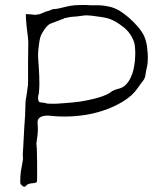

<svg xmlns="http://www.w3.org/2000/svg" viewBox="-20 -709 642 745"><path d="M75.2 15.6Q71.3 15.6 67.4 12.7Q61.5 6.8 59.6 4.9Q58.6 1 58.6 -2.9Q58.6 -22.5 60.5 -41Q63.5 -60.5 67.4 -80.1Q69.3 -87.9 69.3 -97.7Q69.3 -100.6 68.4 -104.5Q68.4 -106.4 68.4 -109.4Q68.4 -116.2 69.3 -123Q71.3 -168.9 74.2 -213.9Q78.1 -258.8 79.1 -314.5Q79.1 -319.3 80.1 -323.2L82 -333Q84 -343.8 85 -352.5Q85.9 -360.4 86.9 -368.2Q88.9 -377.9 88.9 -386.7V-403.3Q88.9 -438.5 88.9 -472.7Q89.8 -537.1 89.8 -544.9Q89.8 -556.6 84 -599.6Q80.1 -636.7 80.1 -653.3V-654.3Q89.8 -654.3 99.6 -653.3Q118.2 -650.4 123 -652.3Q125 -653.3 127.9 -653.3Q135.7 -653.3 143.6 -658.2Q151.4 -661.1 158.2 -664.1Q166 -666 171.9 -668H172.9L173.8 -668.9L180.7 -671.9H181.6L182.6 -672.9Q187.5 -672.9 200.2 -674.8Q212.9 -676.8 226.6 -680.7Q239.3 -683.6 252.9 -686.5Q269.5 -689.5 293.9 -689.5Q304.7 -689.5 314.5 -689.5Q325.2 -688.5 334 -688.5Q351.6 -688.5 367.2 -688.5Q382.8 -687.5 397.5 -684.6Q417 -681.6 439.5 -669.9Q460.9 -657.2 480.5 -640.1Q500 -623 516.6 -603.5Q535.2 -580.1 540 -567.4Q547.9 -548.8 550.8 -525.4Q553.7 -502.9 553.7 -483.4Q553.7 -473.6 552.7 -464.4Q551.8 -455.1 549.8 -447.3Q547.9 -439.5 546.4 -431.2Q544.9 -422.9 543.9 -415Q542 -407.2 540 -403.3Q533.2 -391.6 531.2 -390.6Q525.4 -383.8 520.5 -376Q515.6 -369.1 512.7 -365.2Q493.2 -336.9 456.1 -314.5Q421.9 -293.9 382.8 -280.8Q343.8 -267.6 305.2 -262.2Q266.6 -256.8 229.5 -256.8Q205.1 -256.8 185.5 -258.8Q167 -261.7 154.3 -259.8Q122.1 -255.9 126 -228.5Q127 -218.8 127 -209Q127 -194.3 125 -179.7Q123 -165 121.1 -151.4V-147.5L122.1 -146.5V-137.7V-136.7L123 -135.7Q123 -134.8 123 -132.8V-127Q124 -101.6 124 -78.1V-16.6Q124 -6.8 123 -3.9Q122.1 -1 115.2 1Q113.3 1 97.7 2.9Q95.7 2.9 86.9 6.8Q84 7.8 82 10.7Q81.1 12.7 78.1 14.6ZM543.9 -415ZM252.9 -686.5ZM200.2 -674.8ZM143.6 -658.2ZM86.9 -368.2ZM127.9 -335.9V-326.2Q127.9 -311.5 139.6 -311.5Q152.3 -310.5 158.2 -308.6Q166 -305.7 181.6 -306.6H198.2Q277.3 -311.5 305.7 -317.4Q391.6 -333 416 -356.4H417H418L425.8 -360.4H426.8L427.7 -361.3Q431.6 -362.3 438.5 -364.3Q455.1 -368.2 464.8 -377Q478.5 -389.6 486.3 -406.2Q494.1 -421.9 498 -439Q502 -456.1 503.4 -473.6Q504.9 -491.2 504.9 -505.9Q504.9 -513.7 503.9 -524.4Q502.9 -535.2 501 -543Q496.1 -559.6 484.9 -576.2Q473.6 -592.8 458 -604.5Q443.4 -616.2 426.8 -626H425.8Q409.2 -635.7 391.6 -639.6Q373 -643.6 354.5 -645.5Q332 -649.4 315.4 -649.4Q307.6 -649.4 302.7 -648.4Q277.3 -644.5 256.8 -643.6H255.9L231.4 -638.7H230.5L228.5 -637.7Q228.5 -636.7 227.5 -636.7L175.8 -617.2Q160.2 -610.4 142.6 -579.1Q134.8 -567.4 130.9 -534.2Q127 -508.8 127.9 -486.3Q128.9 -466.8 130.9 -441.4Q132.8 -416 132.8 -379.9Q132.8 -377.9 131.8 -358.4Q130.9 -342.8 128.9 -338.9L127.9 -337.9Z"/></svg>

Font: ToneOZ-Zhuyin-Tsuipita-TC
Style: Regular
Weight: 400
Designer: ÂÆ£ÂøóÂáåJeffrey Xuan(jeffreyx@gmail.com, ToneOZ.com) ÈòøÂù§(cjkFonts)
Foundry: ToneOZ
Version: Version 0.240710